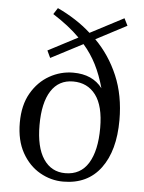

<svg xmlns="http://www.w3.org/2000/svg" viewBox="-54 -794 640 851"><g transform="rotate(5 266.0 -369.0)"><path d="M259 13Q204 13 155 -15Q106 -43 75.5 -97.5Q45 -152 45 -231Q45 -309 76 -362.5Q107 -416 156.5 -444Q206 -472 262 -472Q348 -472 392 -414Q376 -472 353 -517.5Q330 -563 296 -602L154 -528L139 -560L271 -629Q246 -654 216.5 -677Q187 -700 151 -723L169 -751Q210 -732 248 -707.5Q286 -683 318 -654L467 -732L483 -700L346 -628Q410 -564 447 -477Q484 -390 484 -280Q484 -144 425.5 -65.5Q367 13 259 13ZM265 -25Q333 -25 367.5 -81Q402 -137 402 -238Q402 -336 365.5 -384.5Q329 -433 265 -433Q201 -433 167 -380Q133 -327 133 -228Q133 -129 168 -77Q203 -25 265 -25Z"/></g></svg>

Font: Source Serif 4 Subhead
Style: Regular
Weight: 400
Designer: Frank Grießhammer
Foundry: Adobe Systems Incorporated
Version: Version 4.004;hotconv 1.0.117;makeotfexe 2.5.65602